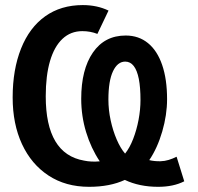

<svg xmlns="http://www.w3.org/2000/svg" viewBox="-20 -718 772 748"><path d="M697.8 -11.7Q655.8 9.8 596.2 9.8Q522.9 9.8 466.3 -17.1Q408.2 9.8 327.1 9.8Q235.8 9.8 168.9 -34.2Q102.1 -78.1 65.7 -156.5Q29.3 -234.9 29.3 -338.4Q29.3 -446.8 62 -528.8Q94.7 -610.8 156 -654.5Q217.3 -698.2 302.7 -698.2Q358.4 -698.2 402.8 -676.8L359.4 -585.9Q332 -596.7 300.8 -596.7Q255.4 -596.7 223.4 -566.7Q191.4 -536.6 174.8 -480Q158.2 -423.3 158.2 -342.8Q158.2 -118.2 307.6 -92.3Q335 -86.4 368.7 -89.4Q334.5 -140.6 315.4 -203.4Q296.4 -266.1 296.4 -333Q296.4 -447.3 342 -513.4Q387.7 -579.6 469.7 -579.6Q520.5 -579.6 556.6 -550Q592.8 -520.5 611.8 -464.8Q630.9 -409.2 630.9 -331.5Q630.9 -270.5 612.1 -205.8Q593.3 -141.1 561.5 -94.2Q581.1 -89.4 605 -89.8Q622.1 -90.3 637.2 -95Q652.3 -99.6 668 -107.4ZM467.3 -119.6Q485.4 -142.1 498.8 -176.8Q512.2 -211.4 519.8 -251.2Q527.3 -291 527.3 -328.1Q527.3 -377.4 520.8 -410.6Q514.2 -443.8 501 -460.9Q487.8 -478 467.8 -478Q438 -478 420.2 -440.4Q402.3 -402.8 402.3 -330.1Q402.3 -290 411.1 -249.3Q419.9 -208.5 434.6 -174.6Q449.2 -140.6 467.3 -119.6Z"/></svg>

Font: Arimo SemiBold
Style: Regular
Weight: 600
Designer: Steve Matteson
Foundry: Monotype Imaging Inc.
Version: Version 1.33